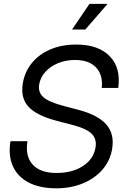

<svg xmlns="http://www.w3.org/2000/svg" viewBox="-20 -972 655 1003"><path d="M272.9 11.7Q188 11.7 130.1 -18.3Q72.3 -48.3 47.4 -103.5Q22.5 -158.7 34.7 -234.4H123.5Q110.8 -156.2 150.6 -112.3Q190.4 -68.4 275.9 -68.4Q357.4 -68.4 413.3 -104.7Q469.2 -141.1 479 -201.7Q486.3 -245.1 459.5 -272.7Q432.6 -300.3 356.9 -319.8L278.3 -340.3Q171.4 -368.2 128.9 -414.3Q86.4 -460.4 99.1 -536.6Q109.4 -598.1 147.2 -643.8Q185.1 -689.5 244.4 -714.4Q303.7 -739.3 378.4 -739.3Q493.7 -739.3 553 -678.5Q612.3 -617.7 597.7 -512.7H511.7Q518.6 -581.1 481.4 -619.9Q444.3 -658.7 372.1 -658.7Q323.7 -658.7 283.4 -642.1Q243.2 -625.5 217 -596.7Q190.9 -567.9 184.6 -530.3Q178.2 -489.7 206.3 -464.6Q234.4 -439.5 309.6 -419.4L389.2 -398.4Q490.7 -371.6 534.7 -322.3Q578.6 -272.9 565.9 -194.8Q555.7 -132.8 515.6 -86.4Q475.6 -40 413.3 -14.2Q351.1 11.7 272.9 11.7ZM356.4 -817.9 447.3 -951.7H542L425.8 -817.9Z"/></svg>

Font: Inter Display
Style: Italic
Weight: 400
Italic angle: -9.39999°
Designer: Rasmus Andersson
Foundry: rsms
Version: Version 4.000;git-a52131595